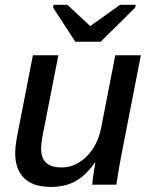

<svg xmlns="http://www.w3.org/2000/svg" viewBox="-20 -754 614 784"><path d="M367.7 -90.3Q328.6 -35.6 286.6 -13.2Q244.6 9.3 188.5 9.3Q115.2 9.3 78.6 -26.4Q42 -62 42 -129.4Q42 -139.2 43.2 -152.6Q44.4 -166 46.9 -180.9Q49.3 -195.8 52.2 -209.5L114.3 -528.3H218.3L158.2 -221.7Q147.9 -172.4 147.9 -146Q147.9 -70.3 231 -70.3Q269.5 -70.3 302.7 -90.6Q335.9 -110.8 359.9 -147.5Q383.8 -184.1 393.1 -232.4L450.7 -528.3H555.2L474.1 -112.8Q469.7 -90.8 465.1 -62.7Q460.4 -34.7 455.1 0H356.4Q356.4 -3.4 358.6 -20.8Q360.8 -38.1 364.3 -58.3Q367.7 -78.6 369.1 -90.3ZM532.2 -723.1 391.1 -583.5H287.6L196.8 -723.1L198.7 -734.4H254.9L348.1 -647.9H349.1L470.2 -734.4H534.2Z"/></svg>

Font: Arimo Medium
Style: Italic
Weight: 500
Italic angle: -12°
Designer: Steve Matteson
Foundry: Monotype Imaging Inc.
Version: Version 1.33